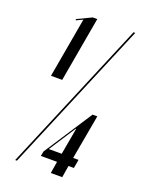

<svg xmlns="http://www.w3.org/2000/svg" viewBox="-134 -767 641 836"><g transform="rotate(20 186.5 -349.5)"><path d="M113 -676 83 -662 81 -667 148 -699H169L116 -398H64ZM337 -699H345L51 0H43ZM146 -77 292 -301H314L277 -95H302L295 -55H270L261 0H208L217 -55H142ZM244 -218 165 -96V-95H224L246 -218Z"/></g></svg>

Font: Moniqa Black Ita Display
Style: Italic
Weight: 900
Italic angle: -10°
Designer: Rajesh Rajput
Foundry: Rajesh Rajput
Version: Version 1.000